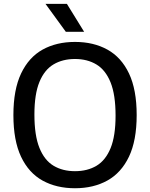

<svg xmlns="http://www.w3.org/2000/svg" viewBox="-20 -967 778 996"><path d="M369 9.5Q273 9.5 201 -30.2Q129 -70 89.2 -154Q49.5 -238 49.5 -370Q49.5 -502 89.5 -586Q129.5 -670 201.2 -709.8Q273 -749.5 369 -749.5Q465.5 -749.5 537.5 -709.5Q609.5 -669.5 649.2 -585.8Q689 -502 689 -370Q689 -238 649 -154.2Q609 -70.5 537 -30.5Q465 9.5 369 9.5ZM369 -79Q433.5 -79 480.8 -107.2Q528 -135.5 553.8 -198.8Q579.5 -262 579.5 -367Q579.5 -475.5 553.5 -539.8Q527.5 -604 480.2 -632.5Q433 -661 369 -661Q305 -661 257.8 -633Q210.5 -605 184.5 -541.8Q158.5 -478.5 158.5 -373Q158.5 -264.5 184.5 -200Q210.5 -135.5 257.8 -107.2Q305 -79 369 -79ZM321.5 -802 216 -947H327L416.5 -802Z"/></svg>

Font: Encode Sans SC Condensed Thin Medium
Style: Regular
Weight: 500
Version: Version 3.002